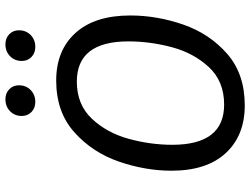

<svg xmlns="http://www.w3.org/2000/svg" viewBox="-130 -804 945 726"><g transform="rotate(-90 343.0 -440.5)"><path d="M648 -421Q648 -320 613.5 -220.5Q579 -121 503 -54.5Q427 12 308 12Q194 12 127.5 -60Q61 -132 61 -265Q61 -364 95.5 -464Q130 -564 206.5 -632.5Q283 -701 402 -701Q516 -701 582 -628Q648 -555 648 -421ZM159 -262Q159 -66 311 -66Q399 -66 452.5 -123.5Q506 -181 528 -263.5Q550 -346 550 -428Q550 -623 398 -623Q311 -623 257.5 -566Q204 -509 181.5 -426.5Q159 -344 159 -262ZM268 -831Q268 -858 286 -875.5Q304 -893 331 -893Q354 -893 369 -878.5Q384 -864 384 -842Q384 -815 366 -797.5Q348 -780 321 -780Q298 -780 283 -794.5Q268 -809 268 -831ZM476 -831Q476 -858 494 -875.5Q512 -893 539 -893Q562 -893 577 -878.5Q592 -864 592 -842Q592 -815 574 -797.5Q556 -780 529 -780Q506 -780 491 -794.5Q476 -809 476 -831Z"/></g></svg>

Font: FiraGO
Style: Italic
Weight: 400
Italic angle: -8°
Designer: bBox Type GmbH
Foundry: bBox Type GmbH
Version: Version 1.001